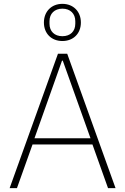

<svg xmlns="http://www.w3.org/2000/svg" viewBox="-20 -977 650 997"><path d="M304 -764C361 -764 400 -803 400 -860C400 -917 361 -957 304 -957C247 -957 208 -917 208 -860C208 -803 247 -764 304 -764ZM304 -789C263 -789 237 -814 237 -854V-867C237 -906 263 -932 304 -932C345 -932 371 -906 371 -867V-854C371 -814 345 -789 304 -789ZM580 0 329 -698H281L30 0H68L149 -227H460L541 0ZM450 -259H159L302 -662H306Z"/></svg>

Font: IBM Plex Thai ExtraLight
Style: Regular
Weight: 200
Designer: Mike Abbink, Paul van der Laan, Pieter van Rosmalen, Ben Mitchell, Mark Frömberg
Foundry: Bold Monday
Version: Version 1.0